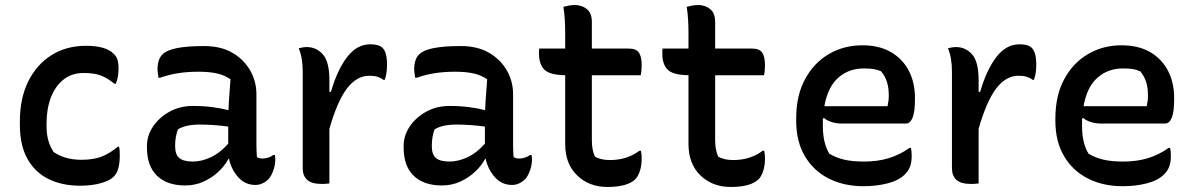

<svg xmlns="http://www.w3.org/2000/svg" viewBox="-20 -727 4750 763"><path d="M322 -545Q400 -545 431 -514Q442 -504 446.5 -490.5Q451 -477 451 -454Q451 -419 440 -394H435Q407 -417 380.5 -427Q354 -437 313 -437Q265 -437 232 -410.5Q199 -384 182 -339Q165 -294 165 -236V-223Q165 -165 193 -123Q238 -92 303 -92Q351 -92 383.5 -104.5Q416 -117 448 -144H453Q455 -137 455.5 -129Q456 -121 456 -109Q456 -81 450.5 -59.5Q445 -38 432 -25Q416 -9 380.5 1Q345 11 298 11Q229 11 175 -14.5Q121 -40 90 -94Q59 -148 59 -231V-245Q59 -336 92 -403Q125 -470 184 -507.5Q243 -545 322 -545Z M999 -353V-152Q999 -139 999.5 -127Q1000 -115 1001 -103Q1010 -97 1023 -97Q1034 -97 1045.5 -100.5Q1057 -104 1066 -111H1072Q1073 -107 1073.5 -103Q1074 -99 1074 -94Q1074 -71 1066 -49Q1058 -27 1047 -15Q1023 8 995 8Q954 8 926.5 -23Q899 -54 890 -96H888Q874 -69 848.5 -45Q823 -21 789.5 -5.5Q756 10 716 10Q644 10 604 -28.5Q564 -67 564 -141V-147Q564 -188 588 -224Q612 -260 653.5 -283Q695 -306 747 -306Q789 -306 826 -301Q863 -296 888 -289Q889 -322 891.5 -351Q894 -380 896 -412Q871 -429 840.5 -435.5Q810 -442 768 -442Q724 -442 687 -436Q650 -430 616 -418H610Q609 -426 607.5 -434.5Q606 -443 606 -453Q606 -471 611 -486.5Q616 -502 627 -512Q659 -544 791 -544Q858 -544 904 -517Q950 -490 974.5 -446.5Q999 -403 999 -353ZM676 -146Q676 -113 692.5 -99Q709 -85 747 -85Q780 -85 816.5 -101.5Q853 -118 887 -156V-224Q858 -228 829 -230Q800 -232 774 -232Q718 -232 687 -213Q682 -199 679 -183.5Q676 -168 676 -149Z M1289 2Q1280 3 1273.5 3.5Q1267 4 1260 4Q1218 4 1200.5 -12.5Q1183 -29 1183 -58V-441Q1183 -499 1167 -535Q1184 -540 1199 -540Q1237 -540 1263 -511Q1289 -482 1289 -408V-362H1295Q1321 -451 1360 -501Q1399 -551 1451 -551Q1486 -551 1500 -537Q1509 -528 1513.5 -512Q1518 -496 1518 -469Q1518 -453 1516 -438.5Q1514 -424 1509 -410H1503Q1493 -418 1480 -422Q1467 -426 1448 -426Q1397 -426 1358.5 -375Q1320 -324 1289 -215Z M2019 -353V-152Q2019 -139 2019.5 -127Q2020 -115 2021 -103Q2030 -97 2043 -97Q2054 -97 2065.5 -100.5Q2077 -104 2086 -111H2092Q2093 -107 2093.5 -103Q2094 -99 2094 -94Q2094 -71 2086 -49Q2078 -27 2067 -15Q2043 8 2015 8Q1974 8 1946.5 -23Q1919 -54 1910 -96H1908Q1894 -69 1868.5 -45Q1843 -21 1809.5 -5.5Q1776 10 1736 10Q1664 10 1624 -28.5Q1584 -67 1584 -141V-147Q1584 -188 1608 -224Q1632 -260 1673.5 -283Q1715 -306 1767 -306Q1809 -306 1846 -301Q1883 -296 1908 -289Q1909 -322 1911.5 -351Q1914 -380 1916 -412Q1891 -429 1860.5 -435.5Q1830 -442 1788 -442Q1744 -442 1707 -436Q1670 -430 1636 -418H1630Q1629 -426 1627.5 -434.5Q1626 -443 1626 -453Q1626 -471 1631 -486.5Q1636 -502 1647 -512Q1679 -544 1811 -544Q1878 -544 1924 -517Q1970 -490 1994.5 -446.5Q2019 -403 2019 -353ZM1696 -146Q1696 -113 1712.5 -99Q1729 -85 1767 -85Q1800 -85 1836.5 -101.5Q1873 -118 1907 -156V-224Q1878 -228 1849 -230Q1820 -232 1794 -232Q1738 -232 1707 -213Q1702 -199 1699 -183.5Q1696 -168 1696 -149Z M2527 -128Q2530 -113 2530 -98Q2530 -48 2508 -18Q2477 16 2394 16Q2321 16 2273.5 -30Q2226 -76 2226 -155V-428Q2165 -429 2143.5 -450Q2122 -471 2122 -514Q2122 -519 2122 -524.5Q2122 -530 2123 -534H2226V-597Q2226 -623 2224.5 -648.5Q2223 -674 2219 -700Q2230 -703 2241.5 -705Q2253 -707 2265 -707Q2292 -707 2312 -691Q2332 -675 2332 -640V-534H2479Q2508 -534 2519 -518Q2530 -502 2530 -467Q2530 -457 2529 -446.5Q2528 -436 2526 -428H2332V-170Q2332 -131 2344 -105Q2366 -91 2404 -91Q2472 -91 2521 -128Z M3017 -128Q3020 -113 3020 -98Q3020 -48 2998 -18Q2967 16 2884 16Q2811 16 2763.5 -30Q2716 -76 2716 -155V-428Q2655 -429 2633.5 -450Q2612 -471 2612 -514Q2612 -519 2612 -524.5Q2612 -530 2613 -534H2716V-597Q2716 -623 2714.5 -648.5Q2713 -674 2709 -700Q2720 -703 2731.5 -705Q2743 -707 2755 -707Q2782 -707 2802 -691Q2822 -675 2822 -640V-534H2969Q2998 -534 3009 -518Q3020 -502 3020 -467Q3020 -457 3019 -446.5Q3018 -436 3016 -428H2822V-170Q2822 -131 2834 -105Q2856 -91 2894 -91Q2962 -91 3011 -128Z M3407 -547Q3474 -547 3520.5 -520Q3567 -493 3591.5 -446Q3616 -399 3616 -338V-333Q3616 -282 3606.5 -259Q3597 -236 3580 -236H3326Q3304 -236 3285 -242Q3266 -248 3255 -258L3250 -256Q3250 -246 3250 -235V-226Q3250 -158 3276 -116Q3303 -100 3335 -92.5Q3367 -85 3414 -85Q3467 -85 3510.5 -98Q3554 -111 3594 -139H3600Q3603 -126 3603 -108Q3603 -82 3596.5 -65Q3590 -48 3576 -34Q3552 -10 3508 1.5Q3464 13 3411 13Q3334 13 3273.5 -17.5Q3213 -48 3178.5 -106.5Q3144 -165 3144 -247V-256Q3144 -347 3179 -412Q3214 -477 3273.5 -512Q3333 -547 3407 -547ZM3413 -455Q3352 -455 3310.5 -417.5Q3269 -380 3256 -305H3507Q3512 -327 3512 -347Q3512 -379 3504.5 -402Q3497 -425 3481 -444Q3466 -450 3452 -452.5Q3438 -455 3413 -455Z M3869 2Q3860 3 3853.5 3.5Q3847 4 3840 4Q3798 4 3780.5 -12.5Q3763 -29 3763 -58V-441Q3763 -499 3747 -535Q3764 -540 3779 -540Q3817 -540 3843 -511Q3869 -482 3869 -408V-362H3875Q3901 -451 3940 -501Q3979 -551 4031 -551Q4066 -551 4080 -537Q4089 -528 4093.5 -512Q4098 -496 4098 -469Q4098 -453 4096 -438.5Q4094 -424 4089 -410H4083Q4073 -418 4060 -422Q4047 -426 4028 -426Q3977 -426 3938.5 -375Q3900 -324 3869 -215Z M4437 -547Q4504 -547 4550.5 -520Q4597 -493 4621.5 -446Q4646 -399 4646 -338V-333Q4646 -282 4636.5 -259Q4627 -236 4610 -236H4356Q4334 -236 4315 -242Q4296 -248 4285 -258L4280 -256Q4280 -246 4280 -235V-226Q4280 -158 4306 -116Q4333 -100 4365 -92.5Q4397 -85 4444 -85Q4497 -85 4540.5 -98Q4584 -111 4624 -139H4630Q4633 -126 4633 -108Q4633 -82 4626.5 -65Q4620 -48 4606 -34Q4582 -10 4538 1.5Q4494 13 4441 13Q4364 13 4303.5 -17.5Q4243 -48 4208.5 -106.5Q4174 -165 4174 -247V-256Q4174 -347 4209 -412Q4244 -477 4303.5 -512Q4363 -547 4437 -547ZM4443 -455Q4382 -455 4340.5 -417.5Q4299 -380 4286 -305H4537Q4542 -327 4542 -347Q4542 -379 4534.5 -402Q4527 -425 4511 -444Q4496 -450 4482 -452.5Q4468 -455 4443 -455Z"/></svg>

Font: Recursive Sn Csl St Med
Style: Regular
Weight: 500
Version: Version 1.079;hotconv 1.0.112;makeotfexe 2.5.65598; ttfautoh